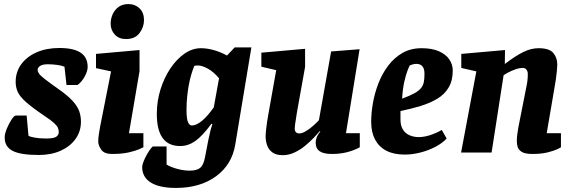

<svg xmlns="http://www.w3.org/2000/svg" viewBox="-20 -750 2816 944"><path d="M170 12Q82 12 42.5 -8Q3 -28 3 -74Q3 -92 13.5 -117.5Q24 -143 37 -162.5Q50 -182 58 -182H111L120 -83Q125 -78 150 -73.5Q175 -69 206 -69Q245 -69 257 -78Q269 -87 269 -100Q269 -111 265 -121Q261 -131 246 -145Q231 -159 196 -182Q137 -222 107 -249Q77 -276 67 -298.5Q57 -321 57 -347Q57 -396 84 -433.5Q111 -471 159.5 -492.5Q208 -514 272 -514Q342 -514 376.5 -491Q411 -468 411 -421Q411 -400 396 -373Q381 -346 361 -332H307L297 -422Q283 -428 260 -431Q237 -434 215 -434Q190 -434 177.5 -426Q165 -418 165 -406Q165 -398 172 -388Q179 -378 200 -361.5Q221 -345 262 -316Q311 -282 335.5 -255.5Q360 -229 369 -204.5Q378 -180 378 -152Q378 -104 351.5 -67Q325 -30 278.5 -9Q232 12 170 12Z M530 7Q492 7 477.5 -14.5Q463 -36 463 -54Q463 -72 466.5 -93Q470 -114 472 -126L526 -399L452 -415V-485L666 -504V-400L614 -95H685V-26Q682 -24 663.5 -16Q645 -8 612 -0.5Q579 7 530 7ZM599 -558Q565 -558 544.5 -580Q524 -602 524 -634Q524 -657 533.5 -679Q543 -701 562.5 -715.5Q582 -730 612 -730Q644 -730 666 -709Q688 -688 688 -651Q688 -617 666 -587.5Q644 -558 599 -558Z M845 174Q764 174 721.5 147.5Q679 121 679 71Q679 61 686 43.5Q693 26 703 8.5Q713 -9 722 -20.5Q731 -32 735 -30H799V59Q820 72 852 80.5Q884 89 912 89Q948 89 964.5 75Q981 61 988 23Q998 -31 1004.5 -62.5Q1011 -94 1015.5 -111Q1020 -128 1024 -139L1020 -142Q975 -81 940 -56.5Q905 -32 866 -32Q808 -32 779.5 -71.5Q751 -111 751 -190Q751 -252 769 -310Q787 -368 818 -414Q849 -460 887.5 -486.5Q926 -513 968 -513Q997 -513 1030 -504Q1063 -495 1096 -477L1134 -517H1216L1137 -41Q1121 59 1042.5 116.5Q964 174 845 174ZM923 -133Q945 -133 972.5 -155.5Q1000 -178 1031 -222L1057 -365Q1029 -398 1001 -413Q973 -428 954 -428Q945 -428 941.5 -427.5Q938 -427 935 -425Q927 -406 920 -382Q913 -358 908 -330.5Q903 -303 900 -272.5Q897 -242 897 -210Q897 -165 904.5 -149Q912 -133 923 -133Z M1370 13Q1338 13 1319.5 -0.5Q1301 -14 1293.5 -35Q1286 -56 1286 -78Q1286 -90 1288 -110Q1290 -130 1293 -150Q1296 -170 1298 -180L1338 -405L1265 -422V-491L1480 -510V-421L1440 -198Q1439 -189 1436 -172Q1433 -155 1431 -139.5Q1429 -124 1429 -118Q1429 -107 1434.5 -100.5Q1440 -94 1452 -94Q1465 -94 1483 -104.5Q1501 -115 1518.5 -130.5Q1536 -146 1548 -159L1608 -497L1748 -508L1681 -95H1749V-26Q1722 -11 1687.5 -2Q1653 7 1612 7Q1571 7 1551.5 -6.5Q1532 -20 1532 -50Q1532 -58 1536.5 -72.5Q1541 -87 1555 -103L1552 -105Q1542 -93 1523.5 -73.5Q1505 -54 1481 -34Q1457 -14 1428.5 -0.5Q1400 13 1370 13Z M1970 10Q1916 10 1879.5 -9Q1843 -28 1824 -64Q1805 -100 1805 -151Q1805 -194 1813.5 -243Q1822 -292 1840.5 -340Q1859 -388 1888.5 -427Q1918 -466 1958.5 -489.5Q1999 -513 2053 -513Q2104 -513 2138 -498Q2172 -483 2189 -458Q2206 -433 2206 -403Q2206 -354 2186 -320Q2166 -286 2130 -264.5Q2094 -243 2048 -229Q2002 -215 1949 -204V-162Q1949 -132 1961 -113Q1973 -94 1993.5 -85Q2014 -76 2039 -76Q2065 -76 2094.5 -85.5Q2124 -95 2152 -111L2176 -69Q2155 -46 2120.5 -28Q2086 -10 2046.5 0Q2007 10 1970 10ZM1957 -265Q1995 -279 2017.5 -291.5Q2040 -304 2050.5 -317.5Q2061 -331 2064 -347.5Q2067 -364 2067 -386Q2067 -407 2061 -417.5Q2055 -428 2046.5 -432Q2038 -436 2028 -436Q2017 -436 2007.5 -433Q1998 -430 1994 -428Q1992 -424 1984 -404Q1976 -384 1968 -349Q1960 -314 1957 -265Z M2598 7Q2561 7 2545 -3.5Q2529 -14 2525 -28Q2521 -42 2521 -54Q2521 -74 2524 -94Q2527 -114 2529 -126L2569 -328Q2572 -342 2573.5 -356Q2575 -370 2575 -387Q2575 -399 2568.5 -407.5Q2562 -416 2551 -416Q2533 -416 2512.5 -408.5Q2492 -401 2476.5 -392.5Q2461 -384 2456 -380L2397 0H2247L2322 -399L2248 -416V-485L2463 -504L2462 -436H2463Q2489 -456 2511.5 -470.5Q2534 -485 2553.5 -494.5Q2573 -504 2591.5 -508.5Q2610 -513 2628 -513Q2681 -513 2700.5 -489.5Q2720 -466 2720 -433Q2720 -422 2718 -402Q2716 -382 2713.5 -363.5Q2711 -345 2709 -335L2668 -95H2738V-26Q2736 -24 2719 -16Q2702 -8 2671.5 -0.5Q2641 7 2598 7Z"/></svg>

Font: Faustina ExtraBold
Style: Italic
Weight: 800
Italic angle: -8°
Designer: Alfonso Garcia
Foundry: http://www.omnibus-type.com
Version: Version 1.200